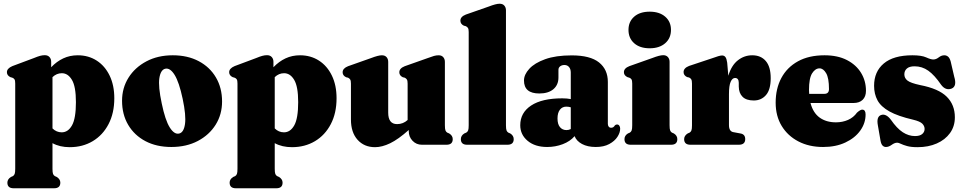

<svg xmlns="http://www.w3.org/2000/svg" viewBox="-20 -775 5163 1028"><path d="M254 -444V-415Q283.5 -446 318.8 -462.5Q354 -479 396.5 -479Q453.5 -479 497.8 -450.5Q542 -422 567 -370.2Q592 -318.5 592 -249Q592 -169.5 561.2 -110.5Q530.5 -51.5 476.5 -19.2Q422.5 13 353.5 13Q300 13 261 -8.5V128.5Q261 148.5 264 156.2Q267 164 274 168L284 172.5Q303 184.5 303 203Q303 233 269.5 233H53Q19.5 233 19.5 203Q19.5 184.5 38.5 172.5L49 168Q55.5 164 58.5 156.2Q61.5 148.5 61.5 128.5V-327.5Q61.5 -343.5 57.8 -349.8Q54 -356 46 -359L35.5 -362Q17 -371 17 -388.5Q17 -408.5 46 -421L161 -464Q181.5 -472.5 194.5 -476Q207.5 -479.5 219.5 -479.5Q236 -479.5 245 -469.5Q254 -459.5 254 -444ZM311 -383Q283 -383 261 -362V-87.5Q282 -66.5 310.5 -66.5Q344.5 -66.5 365.5 -103.8Q386.5 -141 386.5 -228Q386.5 -311.5 365.2 -347.2Q344 -383 311 -383Z M905 -479Q984.5 -479 1044 -447.5Q1103.5 -416 1136.2 -360.2Q1169 -304.5 1169 -231.5Q1169 -162.5 1134.8 -107.5Q1100.5 -52.5 1039.2 -20.2Q978 12 897.5 12Q818 12 758.8 -19.2Q699.5 -50.5 666.5 -106.2Q633.5 -162 633.5 -235.5Q633.5 -304 668 -359Q702.5 -414 763.8 -446.5Q825 -479 905 -479ZM939 -60Q964 -65.5 970.5 -111Q977 -156.5 958 -246Q939 -335.5 914.8 -374.2Q890.5 -413 864.5 -407Q840 -401 833.2 -356.5Q826.5 -312 846 -221Q864.5 -131.5 888.8 -92.8Q913 -54 939 -60Z M1444 -444V-415Q1473.5 -446 1508.8 -462.5Q1544 -479 1586.5 -479Q1643.5 -479 1687.8 -450.5Q1732 -422 1757 -370.2Q1782 -318.5 1782 -249Q1782 -169.5 1751.2 -110.5Q1720.5 -51.5 1666.5 -19.2Q1612.5 13 1543.5 13Q1490 13 1451 -8.5V128.5Q1451 148.5 1454 156.2Q1457 164 1464 168L1474 172.5Q1493 184.5 1493 203Q1493 233 1459.5 233H1243Q1209.5 233 1209.5 203Q1209.5 184.5 1228.5 172.5L1239 168Q1245.5 164 1248.5 156.2Q1251.5 148.5 1251.5 128.5V-327.5Q1251.5 -343.5 1247.8 -349.8Q1244 -356 1236 -359L1225.5 -362Q1207 -371 1207 -388.5Q1207 -408.5 1236 -421L1351 -464Q1371.5 -472.5 1384.5 -476Q1397.5 -479.5 1409.5 -479.5Q1426 -479.5 1435 -469.5Q1444 -459.5 1444 -444ZM1501 -383Q1473 -383 1451 -362V-87.5Q1472 -66.5 1500.5 -66.5Q1534.5 -66.5 1555.5 -103.8Q1576.5 -141 1576.5 -228Q1576.5 -311.5 1555.2 -347.2Q1534 -383 1501 -383Z M1859 -135V-327Q1859 -343 1855 -349.2Q1851 -355.5 1843.5 -359L1833 -361.5Q1814.5 -370.5 1814.5 -388Q1814.5 -409 1843.5 -420.5L1966.5 -464Q2005.5 -479 2024.5 -479Q2041 -479 2049.8 -469Q2058.5 -459 2058.5 -443.5V-172Q2058.5 -110.5 2106 -110.5Q2138.5 -110.5 2162.5 -132.5V-327Q2162.5 -343 2158.5 -349.2Q2154.5 -355.5 2147 -359L2136.5 -361.5Q2118 -370.5 2118 -388Q2118 -409 2147 -420.5L2270 -464Q2291 -472 2303.5 -475.5Q2316 -479 2328.5 -479Q2344.5 -479 2353.2 -469Q2362 -459 2362 -443.5V-104.5Q2362 -84.5 2365 -76.8Q2368 -69 2374.5 -65L2385 -60.5Q2404 -49 2404 -30Q2404 0 2370.5 0H2239Q2209 0 2188.8 -21.2Q2168.5 -42.5 2168.5 -73V-79Q2112.5 -29 2069 -8Q2025.5 13 1988 13Q1930 13 1894.5 -26.5Q1859 -66 1859 -135Z M2689 -719.5V-104.5Q2689 -84.5 2692 -76.8Q2695 -69 2701.5 -65L2712 -60.5Q2730.5 -49 2730.5 -30Q2730.5 0 2697 0H2481Q2447.5 0 2447.5 -30Q2447.5 -49 2466 -60.5L2476.5 -65Q2483.5 -69 2486.5 -76.8Q2489.5 -84.5 2489.5 -104.5V-603.5Q2489.5 -619 2485.5 -625.2Q2481.5 -631.5 2473.5 -635L2463.5 -637.5Q2445 -646.5 2445 -664.5Q2445 -685.5 2474 -697L2597 -740Q2635.5 -755 2655 -755Q2671.5 -755 2680.2 -745Q2689 -735 2689 -719.5Z M2765.5 -104.5Q2765.5 -171.5 2823.8 -210Q2882 -248.5 2990.5 -248.5Q3016.5 -248.5 3036 -244.5V-386.5Q3036 -405 3026.8 -416Q3017.5 -427 3002 -427Q2988.5 -427 2979.2 -420Q2970 -413 2970 -401V-360Q2970 -320.5 2943 -297.5Q2916 -274.5 2867.5 -274.5Q2785.5 -274.5 2785.5 -344Q2785.5 -375.5 2813.8 -406.5Q2842 -437.5 2898.8 -458Q2955.5 -478.5 3041 -478.5Q3140 -478.5 3187.2 -440.8Q3234.5 -403 3234.5 -336.5V-112Q3234.5 -103 3239 -97Q3243.5 -91 3252.5 -91Q3265 -91 3272 -103.5Q3277 -108.5 3283.5 -108.5Q3291.5 -108.5 3296 -102Q3300.5 -95.5 3300.5 -86Q3300.5 -65 3285.8 -42.2Q3271 -19.5 3242 -3.8Q3213 12 3170 12Q3126 12 3096.2 -4Q3066.5 -20 3056.5 -46Q3032.5 -18 2993 -3Q2953.5 12 2909.5 12Q2844.5 12 2805 -21Q2765.5 -54 2765.5 -104.5ZM2965 -140.5Q2965 -110 2978.2 -94.2Q2991.5 -78.5 3013 -78.5Q3025 -78.5 3036 -84V-200.5Q3025.5 -204 3012 -204Q2990.5 -204 2977.8 -187.5Q2965 -171 2965 -140.5Z M3458.5 -516.5Q3406 -516.5 3375.5 -543.5Q3345 -570.5 3345 -615Q3345 -659 3375.5 -685.8Q3406 -712.5 3458.5 -712.5Q3510.5 -712.5 3541.5 -685.8Q3572.5 -659 3572.5 -615Q3572.5 -570.5 3541.5 -543.5Q3510.5 -516.5 3458.5 -516.5ZM3565 -444V-104.5Q3565 -84.5 3568 -76.8Q3571 -69 3577.5 -65L3588 -60.5Q3606.5 -49 3606.5 -30Q3606.5 0 3573 0H3357Q3323.5 0 3323.5 -30Q3323.5 -49 3342 -60.5L3352.5 -65Q3359 -69 3362 -76.8Q3365 -84.5 3365 -104.5V-327.5Q3365 -343.5 3361.2 -349.8Q3357.5 -356 3349.5 -359L3339.5 -362Q3320.5 -371 3320.5 -388.5Q3320.5 -409.5 3350 -421L3473 -464.5Q3511.5 -479.5 3531 -479.5Q3547 -479.5 3556 -469.5Q3565 -459.5 3565 -444Z M3873.5 -439.5 3879.5 -369.5Q3896.5 -425.5 3930.8 -452.2Q3965 -479 4007.5 -479Q4054 -479 4080.2 -448.2Q4106.5 -417.5 4106.5 -356.5Q4106.5 -295 4081.2 -266Q4056 -237 4016 -237Q3975.5 -237 3955.8 -256.8Q3936 -276.5 3935.5 -311.5V-332Q3935 -357.5 3915.5 -357.5Q3901 -357.5 3892 -337Q3883 -316.5 3883 -271V-105.5Q3883 -71.5 3906.5 -67.5L3944 -60.5Q3970 -56.5 3970 -30Q3970 0 3935.5 0H3677Q3643 0 3643 -30Q3643 -48.5 3662 -60.5L3672.5 -65Q3679 -69 3682 -76.8Q3685 -84.5 3685 -103.5V-327.5Q3685 -343.5 3681.2 -350Q3677.5 -356.5 3669.5 -360L3658.5 -362.5Q3640 -371.5 3640 -389Q3640 -410.5 3669.5 -422L3792.5 -463Q3832.5 -478 3846 -478Q3857.5 -478 3864 -469.5Q3870.5 -461 3873.5 -439.5Z M4616.5 -289Q4616.5 -258 4599 -240.8Q4581.5 -223.5 4549.5 -223.5H4319.5Q4333.5 -170.5 4368.8 -145.2Q4404 -120 4455.5 -120Q4491 -120 4520.5 -133Q4550 -146 4568.5 -172Q4587 -188.5 4597 -188Q4614.5 -187.5 4614.5 -162Q4614.5 -115.5 4586 -75.8Q4557.5 -36 4506.2 -12Q4455 12 4387 12Q4312 12 4254.8 -17.8Q4197.5 -47.5 4165.2 -100.8Q4133 -154 4133 -225Q4133 -300.5 4163.5 -357.5Q4194 -414.5 4252.5 -446.8Q4311 -479 4394.5 -479Q4465 -479 4514.5 -453.5Q4564 -428 4590.2 -385Q4616.5 -342 4616.5 -289ZM4311.5 -293Q4311.5 -282 4312.5 -272.5H4393.5Q4418.5 -272.5 4418.5 -298Q4418.5 -357.5 4403.2 -383.2Q4388 -409 4368 -409Q4345 -409 4328.2 -382.5Q4311.5 -356 4311.5 -293Z M4879 -46.5Q4905 -46.5 4917.8 -57.5Q4930.5 -68.5 4930.5 -84.5Q4930.5 -100 4918.5 -112.5Q4906.5 -125 4869.5 -134Q4787.5 -153 4742 -178.5Q4696.5 -204 4678.2 -238Q4660 -272 4660 -315.5Q4660 -391.5 4712 -435.2Q4764 -479 4865.5 -479Q4914 -479 4938.8 -467.8Q4963.5 -456.5 4977 -456.5Q4992 -456.5 5006.2 -467.8Q5020.5 -479 5036 -479Q5047 -479 5055.8 -472Q5064.5 -465 5070 -446.5L5089 -364.5Q5105 -312.5 5074.5 -300.5Q5043 -289 5019 -321Q4983.5 -373 4950.2 -396.5Q4917 -420 4877 -420Q4849 -420 4835.5 -408Q4822 -396 4822 -377Q4822 -357 4838.5 -343.8Q4855 -330.5 4906.5 -319.5Q5005.5 -300.5 5049 -257.2Q5092.5 -214 5092.5 -147Q5092.5 -98.5 5066.5 -62.5Q5040.5 -26.5 4995.5 -6.8Q4950.5 13 4893 13Q4858 13 4836.8 7Q4815.5 1 4803.2 -5Q4791 -11 4784 -11Q4770 -11 4754.2 0.5Q4738.5 12 4723.5 12Q4713 12 4705.5 4.5Q4698 -3 4694.5 -21.5L4680.5 -102.5Q4671 -151 4698.5 -159.5Q4724 -167.5 4749.5 -134.5Q4782 -87.5 4813.5 -67Q4845 -46.5 4879 -46.5Z"/></svg>

Font: Fraunces 72pt S050 Black
Style: Regular
Weight: 900
Version: Version 1.000; ttfautohint (v1.8.3)